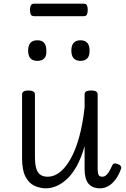

<svg xmlns="http://www.w3.org/2000/svg" viewBox="-20 -1007 687 1044"><path d="M231 17Q196 17 166 2.5Q136 -12 118 -47.5Q100 -83 100 -145V-493Q100 -504 108.5 -509.5Q117 -515 134 -515Q152 -515 161 -509.5Q170 -504 170 -493V-155Q170 -118 176.5 -93.5Q183 -69 198.5 -57.5Q214 -46 240 -46Q273 -46 304.5 -70Q336 -94 363 -141.5Q390 -189 410 -260Q430 -331 440 -424V-493Q440 -505 448.5 -510Q457 -515 475 -515Q493 -515 502 -510Q511 -505 511 -493V-98Q511 -80 512.5 -68.5Q514 -57 519.5 -51.5Q525 -46 536 -46Q546 -46 554.5 -52Q563 -58 571.5 -71.5Q580 -85 590 -107Q594 -116 601.5 -118Q609 -120 620 -115Q632 -111 636.5 -104Q641 -97 638 -89Q626 -55 608.5 -31.5Q591 -8 569.5 4.5Q548 17 524 17Q503 17 487 10.5Q471 4 460.5 -9Q450 -22 445 -42Q440 -62 440 -88V-213Q422 -148 397 -103.5Q372 -59 343 -32.5Q314 -6 285 5.5Q256 17 231 17ZM183 -676Q158 -676 145.5 -690Q133 -704 133 -732Q133 -760 145.5 -774Q158 -788 183 -788Q208 -788 220 -774Q232 -760 232 -732Q234 -704 221 -690Q208 -676 183 -676ZM418 -676Q393 -676 380.5 -690Q368 -704 368 -732Q368 -760 380.5 -774Q393 -788 418 -788Q442 -788 454.5 -774Q467 -760 467 -732Q468 -704 455 -690Q442 -676 418 -676ZM166 -919Q152 -919 147.5 -928.5Q143 -938 143 -953Q143 -968 147.5 -977.5Q152 -987 166 -987H434Q449 -987 453 -977.5Q457 -968 457 -953Q457 -938 453 -928.5Q449 -919 434 -919Z"/></svg>

Font: Playwrite FR Moderne Light
Style: Regular
Weight: 300
Version: Version 1.002